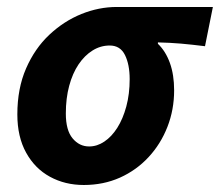

<svg xmlns="http://www.w3.org/2000/svg" viewBox="-20 -516 628 548"><path d="M219.2 12Q165.6 12 122.6 -11.5Q79.6 -34.9 54.6 -80.2Q29.5 -125.5 29.5 -189.5Q29.5 -263.5 54.4 -320.6Q79.3 -377.8 120.8 -416.8Q162.4 -455.8 212.3 -476Q262.2 -496.1 313.2 -496.1H587.6L565.1 -384.1Q528.2 -388.7 496.8 -391.5Q465.3 -394.2 430.7 -395V-391Q452.8 -369.9 464.9 -336.3Q477 -302.7 477 -258.1Q477 -203 457.9 -154Q438.8 -105 404 -67.5Q369.3 -30.1 322.3 -9Q275.2 12 219.2 12ZM234.4 -98Q257.2 -98 277.8 -111.9Q298.5 -125.7 314.7 -151.1Q330.9 -176.6 340.5 -212.1Q350.1 -247.7 350.1 -290.2Q350.1 -331.8 336.7 -358.9Q323.3 -386.1 293.1 -386.1Q266.9 -386.1 244.2 -371.9Q221.5 -357.8 204.2 -332.2Q187 -306.6 177.5 -271.1Q167.9 -235.6 167.9 -191.9Q167.9 -144.3 187.1 -121.2Q206.3 -98 234.4 -98Z"/></svg>

Font: Source Sans 3
Style: Italic
Weight: 200
Italic angle: -11°
Designer: Paul D. Hunt
Foundry: Adobe
Version: Version 3.046;hotconv 1.0.118;makeotfexe 2.5.65603